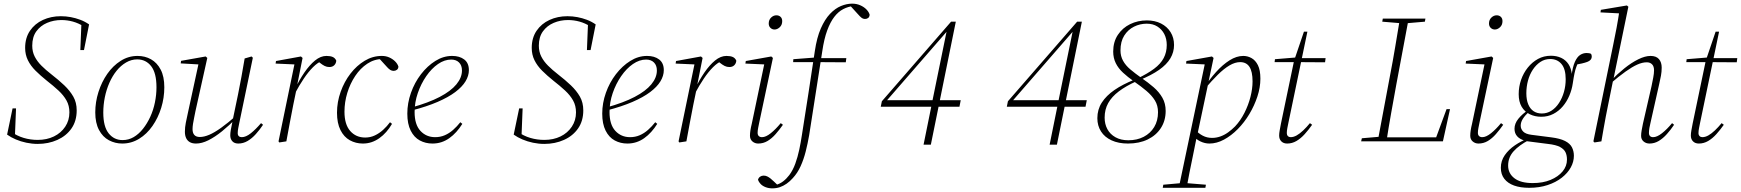

<svg xmlns="http://www.w3.org/2000/svg" viewBox="-20 -776 9557 1054"><path d="M19 -37 49 -181H68L62 -31L41 -53Q73 -30 110 -19Q147 -8 187 -8Q237 -8 276 -27Q315 -46 338 -80.5Q361 -115 361 -159Q361 -196 345 -224.5Q329 -253 301 -279Q273 -305 237 -333Q202 -361 175 -388Q148 -415 133 -445.5Q118 -476 118 -513Q118 -568 144.5 -607Q171 -646 215.5 -666.5Q260 -687 314 -687Q342 -687 368.5 -682Q395 -677 420.5 -667.5Q446 -658 469 -642L441 -501H421L427 -650L441 -630Q411 -649 380 -657.5Q349 -666 317 -666Q275 -666 238.5 -650.5Q202 -635 179.5 -604Q157 -573 157 -525Q157 -492 170.5 -465.5Q184 -439 207.5 -415.5Q231 -392 262 -368Q302 -337 333 -307.5Q364 -278 382.5 -245.5Q401 -213 401 -170Q401 -112 372.5 -71Q344 -30 295 -8Q246 14 187 14Q156 14 125 7.5Q94 1 67 -10.5Q40 -22 19 -37Z M651 12Q612 12 578 -6Q544 -24 523.5 -62.5Q503 -101 503 -159Q503 -216 520.5 -271Q538 -326 569 -370.5Q600 -415 642.5 -442Q685 -469 735 -469Q776 -469 809 -450.5Q842 -432 862 -394Q882 -356 882 -297Q882 -239 865 -184Q848 -129 817 -84.5Q786 -40 743.5 -14Q701 12 651 12ZM653 -7Q686 -7 714 -23.5Q742 -40 765 -69Q788 -98 805 -135Q822 -172 830.5 -214Q839 -256 839 -297Q839 -375 810 -412.5Q781 -450 733 -450Q701 -450 672 -433Q643 -416 620 -387.5Q597 -359 580.5 -321.5Q564 -284 555.5 -242Q547 -200 547 -158Q547 -81 576.5 -44Q606 -7 653 -7Z M1056 12Q1036 12 1022.5 4.5Q1009 -3 1002 -17.5Q995 -32 995 -53Q995 -77 1000 -102Q1005 -127 1011 -154L1071 -431L1077 -422L972 -428L974 -442L1109 -466L1118 -458L1053 -166Q1050 -149 1046 -131Q1042 -113 1039.5 -96Q1037 -79 1037 -67Q1037 -46 1047 -35Q1057 -24 1077 -24Q1100 -24 1128.5 -36Q1157 -48 1194 -74.5Q1231 -101 1279 -143L1283 -128H1278Q1238 -87 1199 -55.5Q1160 -24 1124 -6Q1088 12 1056 12ZM1288 12Q1267 12 1255.5 -0.5Q1244 -13 1244 -33Q1244 -45 1247 -63Q1250 -81 1257 -113V-115L1287 -259Q1297 -308 1305.5 -355Q1314 -402 1323 -455L1361 -466L1368 -459L1294 -103Q1291 -88 1288 -73Q1285 -58 1285 -45Q1285 -34 1291 -28.5Q1297 -23 1307 -23Q1330 -23 1357 -44.5Q1384 -66 1413 -100L1424 -91Q1406 -64 1384.5 -40Q1363 -16 1339 -2Q1315 12 1288 12Z M1598 -261 1592 -287H1599Q1623 -337 1651 -378Q1679 -419 1709.5 -444Q1740 -469 1772 -469Q1794 -469 1807 -463Q1820 -457 1826 -443Q1825 -428 1815 -418Q1805 -408 1788 -408Q1774 -408 1762 -414Q1750 -420 1735 -432L1722 -443L1750 -449V-443Q1724 -433 1698.5 -407.5Q1673 -382 1648 -345Q1623 -308 1598 -261ZM1509 0 1598 -431 1605 -422 1493 -427 1495 -441 1632 -466 1641 -458 1609 -297 1608 -288 1590 -201Q1580 -151 1571 -102.5Q1562 -54 1552 0L1513 6Z M1972 12Q1933 12 1900.5 -6Q1868 -24 1849 -62Q1830 -100 1830 -157Q1830 -216 1850 -272Q1870 -328 1904 -372Q1938 -416 1982 -442.5Q2026 -469 2076 -469Q2099 -469 2117.5 -460.5Q2136 -452 2149 -439Q2162 -426 2167 -411Q2167 -399 2159 -393Q2151 -387 2142 -387Q2130 -387 2120.5 -393.5Q2111 -400 2101 -412L2059 -458H2088V-452H2081Q2035 -452 1996.5 -426.5Q1958 -401 1930 -359Q1902 -317 1886.5 -266Q1871 -215 1871 -163Q1871 -93 1902.5 -57Q1934 -21 1985 -21Q2013 -21 2037.5 -32.5Q2062 -44 2083 -63Q2104 -82 2121 -105L2132 -96Q2118 -72 2100.5 -52Q2083 -32 2062.5 -17.5Q2042 -3 2019.5 4.5Q1997 12 1972 12Z M2354 12Q2316 12 2284.5 -5Q2253 -22 2234.5 -59Q2216 -96 2216 -152Q2216 -210 2236 -266.5Q2256 -323 2291 -368.5Q2326 -414 2370 -441.5Q2414 -469 2462 -469Q2503 -469 2528.5 -449.5Q2554 -430 2554 -391Q2554 -360 2535.5 -329.5Q2517 -299 2479 -270.5Q2441 -242 2382 -216.5Q2323 -191 2242 -170L2239 -186Q2333 -212 2394 -244Q2455 -276 2485.5 -313Q2516 -350 2516 -389Q2516 -417 2500 -433Q2484 -449 2457 -449Q2420 -449 2384.5 -424.5Q2349 -400 2320 -358Q2291 -316 2273.5 -265Q2256 -214 2256 -161Q2256 -92 2288 -57.5Q2320 -23 2369 -23Q2397 -23 2421.5 -33.5Q2446 -44 2467.5 -63Q2489 -82 2507 -105L2518 -96Q2503 -72 2485 -52Q2467 -32 2446.5 -17.5Q2426 -3 2403 4.5Q2380 12 2354 12Z M2800 -37 2830 -181H2849L2843 -31L2822 -53Q2854 -30 2891 -19Q2928 -8 2968 -8Q3018 -8 3057 -27Q3096 -46 3119 -80.5Q3142 -115 3142 -159Q3142 -196 3126 -224.5Q3110 -253 3082 -279Q3054 -305 3018 -333Q2983 -361 2956 -388Q2929 -415 2914 -445.5Q2899 -476 2899 -513Q2899 -568 2925.5 -607Q2952 -646 2996.5 -666.5Q3041 -687 3095 -687Q3123 -687 3149.5 -682Q3176 -677 3201.5 -667.5Q3227 -658 3250 -642L3222 -501H3202L3208 -650L3222 -630Q3192 -649 3161 -657.5Q3130 -666 3098 -666Q3056 -666 3019.5 -650.5Q2983 -635 2960.5 -604Q2938 -573 2938 -525Q2938 -492 2951.5 -465.5Q2965 -439 2988.5 -415.5Q3012 -392 3043 -368Q3083 -337 3114 -307.5Q3145 -278 3163.5 -245.5Q3182 -213 3182 -170Q3182 -112 3153.5 -71Q3125 -30 3076 -8Q3027 14 2968 14Q2937 14 2906 7.5Q2875 1 2848 -10.5Q2821 -22 2800 -37Z M3424 12Q3386 12 3354.5 -5Q3323 -22 3304.5 -59Q3286 -96 3286 -152Q3286 -210 3306 -266.5Q3326 -323 3361 -368.5Q3396 -414 3440 -441.5Q3484 -469 3532 -469Q3573 -469 3598.5 -449.5Q3624 -430 3624 -391Q3624 -360 3605.5 -329.5Q3587 -299 3549 -270.5Q3511 -242 3452 -216.5Q3393 -191 3312 -170L3309 -186Q3403 -212 3464 -244Q3525 -276 3555.5 -313Q3586 -350 3586 -389Q3586 -417 3570 -433Q3554 -449 3527 -449Q3490 -449 3454.5 -424.5Q3419 -400 3390 -358Q3361 -316 3343.5 -265Q3326 -214 3326 -161Q3326 -92 3358 -57.5Q3390 -23 3439 -23Q3467 -23 3491.5 -33.5Q3516 -44 3537.5 -63Q3559 -82 3577 -105L3588 -96Q3573 -72 3555 -52Q3537 -32 3516.5 -17.5Q3496 -3 3473 4.5Q3450 12 3424 12Z M3794 -261 3788 -287H3795Q3819 -337 3847 -378Q3875 -419 3905.5 -444Q3936 -469 3968 -469Q3990 -469 4003 -463Q4016 -457 4022 -443Q4021 -428 4011 -418Q4001 -408 3984 -408Q3970 -408 3958 -414Q3946 -420 3931 -432L3918 -443L3946 -449V-443Q3920 -433 3894.5 -407.5Q3869 -382 3844 -345Q3819 -308 3794 -261ZM3705 0 3794 -431 3801 -422 3689 -427 3691 -441 3828 -466 3837 -458 3805 -297 3804 -288 3786 -201Q3776 -151 3767 -102.5Q3758 -54 3748 0L3709 6Z M4097 -31Q4097 -44 4099.5 -60.5Q4102 -77 4107 -97L4177 -431L4185 -422L4072 -427L4074 -441L4214 -466L4223 -458L4148 -104Q4145 -89 4142 -74Q4139 -59 4139 -47Q4139 -35 4145.5 -29Q4152 -23 4163 -23Q4184 -23 4211 -44.5Q4238 -66 4266 -100L4278 -91Q4259 -64 4238 -40Q4217 -16 4193.5 -2Q4170 12 4142 12Q4124 12 4110.5 0.5Q4097 -11 4097 -31ZM4232 -614Q4219 -614 4209.5 -623Q4200 -632 4200 -647Q4200 -667 4213 -679.5Q4226 -692 4242 -692Q4256 -692 4265 -683.5Q4274 -675 4274 -660Q4274 -639 4260.5 -626.5Q4247 -614 4232 -614Z M4219 258Q4200 258 4183 251.5Q4166 245 4155.5 234Q4145 223 4141 211Q4144 200 4152.5 194Q4161 188 4172 188Q4183 188 4192 192.5Q4201 197 4210 204Q4219 211 4228 220L4249 240V243H4236V240Q4260 234 4278.5 220Q4297 206 4313 185Q4333 158 4346 122Q4359 86 4367.5 46Q4376 6 4382 -34Q4400 -149 4418 -264Q4436 -379 4453 -495Q4464 -570 4486 -620Q4508 -670 4536.5 -700Q4565 -730 4596.5 -743Q4628 -756 4658 -756Q4682 -756 4702.5 -747Q4723 -738 4736.5 -724Q4750 -710 4754 -695Q4753 -683 4746 -677.5Q4739 -672 4729 -672Q4718 -672 4709.5 -678.5Q4701 -685 4688 -700L4648 -744V-748H4666V-743Q4636 -740 4609 -726Q4582 -712 4560 -683.5Q4538 -655 4521 -609Q4504 -563 4494 -495Q4476 -381 4458 -264.5Q4440 -148 4422 -34Q4414 12 4403 55.5Q4392 99 4375 136.5Q4358 174 4332 202Q4316 220 4298 232.5Q4280 245 4261 251.5Q4242 258 4219 258ZM4334 -435 4335 -451 4465 -461V-457H4626L4623 -434L4464 -435Z M5050 18 5095 -204 5097 -215 5178 -611H5171L5195 -623L5015 -416L4835 -209L4844 -237V-226H5254L5247 -190H4815L4821 -220L5201 -657H5227L5090 18Z M5742 18 5787 -204 5789 -215 5870 -611H5863L5887 -623L5707 -416L5527 -209L5536 -237V-226H5946L5939 -190H5507L5513 -220L5893 -657H5919L5782 18Z M6172 12Q6120 12 6082 -5.5Q6044 -23 6024 -54.5Q6004 -86 6004 -127Q6004 -175 6028.5 -213Q6053 -251 6098 -282Q6143 -313 6206 -338V-345L6219 -330Q6161 -304 6122 -274.5Q6083 -245 6063.5 -210Q6044 -175 6044 -130Q6044 -95 6059 -67Q6074 -39 6103.5 -22.5Q6133 -6 6174 -6Q6222 -6 6258.5 -25Q6295 -44 6316 -78.5Q6337 -113 6337 -160Q6337 -197 6320 -224.5Q6303 -252 6273.5 -277Q6244 -302 6205 -329Q6171 -353 6145 -377Q6119 -401 6105 -429.5Q6091 -458 6091 -493Q6091 -546 6116.5 -584.5Q6142 -623 6184 -643.5Q6226 -664 6276 -664Q6320 -664 6353.5 -647Q6387 -630 6406 -599.5Q6425 -569 6425 -529Q6425 -490 6405 -456Q6385 -422 6343 -392.5Q6301 -363 6235 -336V-331L6224 -345Q6280 -372 6315.5 -398.5Q6351 -425 6368 -457Q6385 -489 6385 -529Q6385 -563 6371.5 -589Q6358 -615 6333.5 -630.5Q6309 -646 6275 -646Q6238 -646 6205 -629.5Q6172 -613 6151.5 -580.5Q6131 -548 6131 -499Q6131 -468 6145 -442.5Q6159 -417 6185 -395Q6211 -373 6245 -349Q6283 -323 6313 -297Q6343 -271 6361 -239.5Q6379 -208 6379 -167Q6379 -114 6353 -73.5Q6327 -33 6280.5 -10.5Q6234 12 6172 12Z M6363 255 6366 238 6467 229H6490L6600 238L6597 255ZM6451 255 6595 -430 6604 -422 6491 -427 6493 -441 6633 -466 6642 -458 6613 -321 6612 -315 6552 -32 6549 -22Q6538 34 6528 82Q6518 130 6509.5 172.5Q6501 215 6494 255ZM6619 12Q6594 12 6569 0Q6544 -12 6528 -34L6543 -62Q6560 -43 6583 -31Q6606 -19 6634 -19Q6657 -19 6679.5 -27Q6702 -35 6722 -49.5Q6742 -64 6760 -82Q6790 -114 6811.5 -156.5Q6833 -199 6844.5 -244Q6856 -289 6856 -329Q6856 -383 6839 -409Q6822 -435 6788 -435Q6760 -435 6729.5 -417Q6699 -399 6665.5 -366Q6632 -333 6594 -288L6583 -292H6588Q6620 -341 6656 -381Q6692 -421 6730 -445Q6768 -469 6805 -469Q6829 -469 6850.5 -457Q6872 -445 6885.5 -418Q6899 -391 6899 -344Q6899 -296 6882.5 -246Q6866 -196 6838.5 -150Q6811 -104 6775 -67.5Q6739 -31 6699 -9.5Q6659 12 6619 12Z M6977 -435 6979 -451 7101 -461V-457H7257L7254 -434L7101 -435H7099ZM7046 12Q7026 12 7014 0Q7002 -12 7002 -32Q7002 -44 7005 -60.5Q7008 -77 7012 -98L7084 -443L7138 -602H7157L7053 -103Q7050 -88 7047 -73Q7044 -58 7044 -45Q7044 -35 7050 -29Q7056 -23 7065 -23Q7081 -23 7098 -32.5Q7115 -42 7134 -60Q7153 -78 7171 -100L7183 -91Q7164 -64 7142.5 -40Q7121 -16 7097 -2Q7073 12 7046 12Z M7452 0 7456 -17 7561 -26H7578L7575 0ZM7543 0 7611 -363Q7626 -440 7639 -518Q7652 -596 7665 -674H7713L7645 -311Q7631 -234 7617 -156Q7603 -78 7591 0ZM7568 -657 7571 -674H7805L7802 -657L7697 -648H7676ZM7567 0 7571 -22H7885L7858 -6L7921 -177H7940L7901 0Z M8051 -31Q8051 -44 8053.5 -60.5Q8056 -77 8061 -97L8131 -431L8139 -422L8026 -427L8028 -441L8168 -466L8177 -458L8102 -104Q8099 -89 8096 -74Q8093 -59 8093 -47Q8093 -35 8099.5 -29Q8106 -23 8117 -23Q8138 -23 8165 -44.5Q8192 -66 8220 -100L8232 -91Q8213 -64 8192 -40Q8171 -16 8147.5 -2Q8124 12 8096 12Q8078 12 8064.5 0.5Q8051 -11 8051 -31ZM8186 -614Q8173 -614 8163.5 -623Q8154 -632 8154 -647Q8154 -667 8167 -679.5Q8180 -692 8196 -692Q8210 -692 8219 -683.5Q8228 -675 8228 -660Q8228 -639 8214.5 -626.5Q8201 -614 8186 -614Z M8375 255Q8326 255 8291.5 242.5Q8257 230 8238 205.5Q8219 181 8219 145Q8219 107 8240.5 76Q8262 45 8296.5 21.5Q8331 -2 8369 -16L8373 -7Q8319 21 8289 54.5Q8259 88 8259 133Q8259 176 8293.5 202.5Q8328 229 8394 229Q8450 229 8492 211.5Q8534 194 8558 165Q8582 136 8582 100Q8582 77 8574 60Q8566 43 8544 31Q8522 19 8477 14L8368 0Q8364 0 8360 -1Q8356 -2 8351 -2V-4Q8324 -11 8309 -27.5Q8294 -44 8294 -69Q8294 -98 8315.5 -124.5Q8337 -151 8372 -174V-179L8378 -167Q8352 -143 8340 -124Q8328 -105 8328 -86Q8328 -68 8341.5 -54Q8355 -40 8387 -36L8496 -22Q8544 -16 8571.5 -2Q8599 12 8609.5 33Q8620 54 8620 79Q8620 112 8603 143Q8586 174 8553.5 199.5Q8521 225 8475.5 240Q8430 255 8375 255ZM8441 -135Q8406 -135 8377.5 -149Q8349 -163 8333 -190.5Q8317 -218 8317 -259Q8317 -300 8330 -337.5Q8343 -375 8367 -405Q8391 -435 8423 -452.5Q8455 -470 8494 -470Q8525 -470 8550 -458.5Q8575 -447 8590.5 -423.5Q8606 -400 8609 -365L8606 -355Q8613 -409 8625.5 -436.5Q8638 -464 8654.5 -474.5Q8671 -485 8690 -485Q8696 -485 8702.5 -484Q8709 -483 8713 -481Q8716 -478 8717 -474Q8718 -470 8718 -466Q8718 -445 8693 -436Q8668 -427 8625 -420L8643 -433Q8639 -423 8633.5 -409Q8628 -395 8623.5 -374Q8619 -353 8614 -319Q8609 -284 8595 -251Q8581 -218 8559 -192Q8537 -166 8507 -150.5Q8477 -135 8441 -135ZM8444 -153Q8473 -153 8497 -168.5Q8521 -184 8538.5 -211Q8556 -238 8565.5 -271.5Q8575 -305 8575 -341Q8575 -397 8552 -424.5Q8529 -452 8490 -452Q8460 -452 8436 -436Q8412 -420 8394.5 -393.5Q8377 -367 8368 -333.5Q8359 -300 8359 -264Q8359 -228 8369.5 -203Q8380 -178 8399 -165.5Q8418 -153 8444 -153Z M8733 6 8727 0 8836 -531Q8846 -578 8854.5 -624Q8863 -670 8870 -717L8881 -702L8766 -708L8768 -722L8911 -746L8919 -739L8837 -341L8835 -334L8808 -201Q8801 -168 8795 -135.5Q8789 -103 8783 -69.5Q8777 -36 8771 0ZM9035 12Q9016 12 9002.5 0.5Q8989 -11 8989 -30Q8989 -44 8992 -60.5Q8995 -77 8999 -97L9046 -302Q9051 -326 9055.5 -349.5Q9060 -373 9060 -390Q9060 -412 9049 -423Q9038 -434 9020 -434Q8996 -434 8968 -421.5Q8940 -409 8903.5 -383Q8867 -357 8819 -316L8818 -332H8822Q8859 -370 8897.5 -401Q8936 -432 8973.5 -450.5Q9011 -469 9041 -469Q9072 -469 9087 -451.5Q9102 -434 9102 -405Q9102 -382 9098 -360.5Q9094 -339 9088 -313L9041 -104Q9037 -89 9034.5 -73.5Q9032 -58 9032 -46Q9032 -35 9038 -29Q9044 -23 9055 -23Q9076 -23 9103.5 -44.5Q9131 -66 9159 -100L9170 -91Q9152 -64 9130.5 -40Q9109 -16 9085.5 -2Q9062 12 9035 12Z M9237 -435 9239 -451 9361 -461V-457H9517L9514 -434L9361 -435H9359ZM9306 12Q9286 12 9274 0Q9262 -12 9262 -32Q9262 -44 9265 -60.5Q9268 -77 9272 -98L9344 -443L9398 -602H9417L9313 -103Q9310 -88 9307 -73Q9304 -58 9304 -45Q9304 -35 9310 -29Q9316 -23 9325 -23Q9341 -23 9358 -32.5Q9375 -42 9394 -60Q9413 -78 9431 -100L9443 -91Q9424 -64 9402.5 -40Q9381 -16 9357 -2Q9333 12 9306 12Z"/></svg>

Font: Source Serif 4 48pt Light
Style: Italic
Weight: 300
Italic angle: -12°
Designer: Frank Grießhammer
Foundry: Adobe Systems Incorporated
Version: Version 4.004;hotconv 1.0.116;makeotfexe 2.5.65601